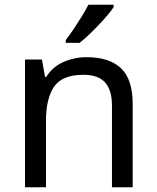

<svg xmlns="http://www.w3.org/2000/svg" viewBox="-20 -786 658 806"><path d="M343 -546Q439 -546 488 -499.5Q537 -453 537 -349V0H450V-343Q450 -408 421 -440Q392 -472 330 -472Q241 -472 207 -422Q173 -372 173 -278V0H85V-536H156L169 -463H174Q200 -505 246 -525.5Q292 -546 343 -546ZM457 -756Q448 -742 431 -722Q414 -702 393.5 -680.5Q373 -659 352.5 -639.5Q332 -620 314 -606H256V-618Q271 -637 288.5 -663Q306 -689 323 -716.5Q340 -744 351 -766H457Z"/></svg>

Font: Noto Sans Hanifi Rohingya
Style: Regular
Weight: 400
Designer: Monotype Design Team and DaltonMaag
Foundry: Google LLC
Version: Version 2.101